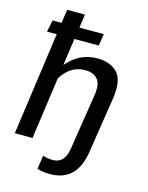

<svg xmlns="http://www.w3.org/2000/svg" viewBox="-137 -852 855 1111"><g transform="rotate(15 290.5 -296.0)"><path d="M461 -7 514 -349C523 -418 515 -467 488 -497C460 -526 421 -542 368 -542C290 -542 234 -511 185 -454L208 -616H354L365 -687H219L230 -768H124L112 -687H58L44 -616H102L16 0H122L174 -371C206 -422 251 -458 313 -458C347 -458 372 -450 388 -431C406 -414 411 -383 406 -341L353 -1C343 66 314 93 267 93C249 93 225 90 208 84L196 165C204 168 215 170 230 173C245 175 259 176 272 176C390 176 444 103 461 -7Z"/></g></svg>

Font: Cheyenne Sans Medium
Style: Italic
Weight: 500
Italic angle: -8.13011°
Designer: The Public Sans project authors (U.S. Web Design System), Libre Franklin designed by Pablo Impallari and Rodrigo Fuenzal
Foundry: The Cheyenne Sans Project Authors
Version: Version 2.007